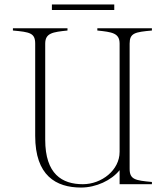

<svg xmlns="http://www.w3.org/2000/svg" viewBox="-20 -827 746 862"><path d="M662 -690V-700H417V-690C483 -683 517 -679 517 -631V-145C517 -63 436 0 352 0C259 0 183 -45 183 -200V-631C183 -679 217 -683 283 -690V-700H38V-690C114 -683 138 -679 138 -631V-217C138 -39 231 15 344 15C411 15 480 -17 517 -63V0H662V-10C587 -17 562 -21 562 -69V-631C562 -679 586 -683 662 -690ZM213 -807V-782H493V-807Z"/></svg>

Font: Sprat Condensed Thin
Style: Regular
Weight: 100
Width: 3
Designer: Ethan Nakache
Foundry: Collletttivo
Version: Version 2.000;Glyphs 3.2 (3217)